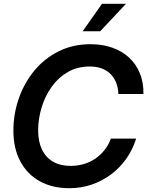

<svg xmlns="http://www.w3.org/2000/svg" viewBox="-20 -969 769 1000"><path d="M340.8 11.2Q252.4 11.2 187 -25.1Q121.6 -61.5 85.7 -128.9Q49.8 -196.3 49.8 -288.1Q49.8 -376.5 78.4 -457.5Q106.9 -538.6 159.7 -602.1Q212.4 -665.5 286.4 -702.1Q360.4 -738.8 451.2 -738.8Q513.2 -738.8 564.2 -720.9Q615.2 -703.1 651.9 -669.4Q688.5 -635.7 708.3 -587.9Q728 -540 727.1 -479.5H596.7Q595.2 -513.7 584.2 -540.3Q573.2 -566.9 553.7 -585.4Q534.2 -604 507.6 -613.3Q481 -622.6 447.3 -622.6Q383.3 -622.6 333.5 -594Q283.7 -565.4 249.3 -517.1Q214.8 -468.8 196.8 -409.4Q178.7 -350.1 178.7 -289.6Q178.7 -231.9 198.5 -190.4Q218.3 -148.9 256.1 -127Q293.9 -105 347.7 -105Q383.3 -105 415.5 -114.3Q447.8 -123.5 475.1 -141.8Q502.4 -160.2 523.7 -186.5Q544.9 -212.9 557.6 -247.1H689Q670.9 -189 637.2 -141.6Q603.5 -94.2 557.6 -60.1Q511.7 -25.9 456.8 -7.3Q401.9 11.2 340.8 11.2ZM410.6 -806.2 511.2 -949.2H636.2L502 -806.2Z"/></svg>

Font: Inter 28pt SemiBold
Style: Italic
Weight: 600
Italic angle: -9.3988°
Designer: Rasmus Andersson
Foundry: rsms
Version: Version 4.001;git-66647c0bb